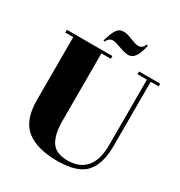

<svg xmlns="http://www.w3.org/2000/svg" viewBox="-200 -1002 1082 1151"><g transform="rotate(30 341.5 -426.0)"><path d="M586 -229V-681H521V-700H667V-681H612V-236Q612 -112 557 -51Q502 10 362.5 10Q223 10 149.5 -48Q76 -106 76 -247V-681H21V-700H336V-681H271V-213Q271 -121 302.5 -72Q334 -23 416 -23Q498 -23 542 -74Q586 -125 586 -229ZM294 -783Q265 -783 253 -752L243 -755Q260 -810 271.5 -829Q283 -848 295 -854.5Q307 -861 326 -861Q345 -861 383.5 -845.5Q422 -830 436 -830Q469 -830 479 -862L490 -859Q475 -799 457.5 -776Q440 -753 415 -753Q390 -753 349.5 -768Q309 -783 294 -783Z"/></g></svg>

Font: SVN-Abril Fatface
Style: Regular
Weight: 400
Designer: Veronika Burian, Jos? Scaglione
Foundry: TypeTogether
Version: Version 1.001